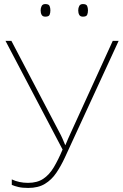

<svg xmlns="http://www.w3.org/2000/svg" viewBox="-20 -915 606 945"><path d="M299 -139Q280 -98 257 -64Q234 -30 201 -10Q168 10 119 10Q90 10 71 5.5Q52 1 38 -5V-32Q74 -15 118 -15Q163 -15 193 -35Q223 -55 245 -92Q267 -129 288 -179L7 -714H36L270 -268Q281 -248 287 -234Q293 -220 301 -201H302Q309 -218 316 -234Q323 -250 330 -265L535 -714H564ZM180 -864Q180 -876 185 -885.5Q190 -895 203 -895Q220 -895 224 -885.5Q228 -876 228 -864Q228 -851 224 -842Q220 -833 203 -833Q190 -833 185 -842Q180 -851 180 -864ZM365 -864Q365 -876 370 -885.5Q375 -895 388 -895Q405 -895 409 -885.5Q413 -876 413 -864Q413 -851 409 -842Q405 -833 388 -833Q375 -833 370 -842Q365 -851 365 -864Z"/></svg>

Font: Noto Sans Thin
Style: Regular
Weight: 100
Designer: Monotype Design Team
Foundry: Monotype Imaging Inc.
Version: Version 2.007